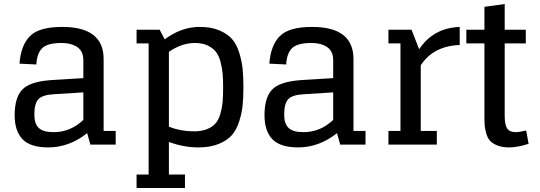

<svg xmlns="http://www.w3.org/2000/svg" viewBox="-20 -720 2691 956"><path d="M430 0H556V-68H496V-426Q496 -586 290 -586Q175 -586 129.5 -540.5Q84 -495 77 -403L161 -399Q164 -455 190.5 -480.5Q217 -506 287 -506Q335 -506 365 -485.5Q395 -465 395 -420V-331L232 -321Q127 -313 90 -273Q53 -233 53 -146Q53 -68 92 -27Q131 14 221 14Q324 14 414 -57ZM247 -62Q195 -62 173 -83Q151 -104 151 -149Q151 -205 171.5 -226.5Q192 -248 251 -251L395 -260V-123Q331 -62 247 -62Z M775 -572H720H660V-504H720V149H660V216H901V149H821V-13Q895 14 968 14Q1026 14 1068 -3Q1110 -20 1133.5 -46Q1157 -72 1170.5 -114Q1184 -156 1188 -194.5Q1192 -233 1192 -286Q1192 -339 1188 -377.5Q1184 -416 1171 -458Q1158 -500 1135 -526Q1112 -552 1071.5 -569Q1031 -586 974 -586Q883 -586 800 -524ZM951 -506Q988 -506 1014 -493.5Q1040 -481 1055 -462Q1070 -443 1078 -412Q1086 -381 1088.5 -353Q1091 -325 1091 -286Q1091 -243 1088.5 -213.5Q1086 -184 1077.5 -154Q1069 -124 1053.5 -106Q1038 -88 1011 -77Q984 -66 945 -66Q880 -66 821 -89V-462Q885 -506 951 -506Z M1674 0H1800V-68H1740V-426Q1740 -586 1534 -586Q1419 -586 1373.5 -540.5Q1328 -495 1321 -403L1405 -399Q1408 -455 1434.5 -480.5Q1461 -506 1531 -506Q1579 -506 1609 -485.5Q1639 -465 1639 -420V-331L1476 -321Q1371 -313 1334 -273Q1297 -233 1297 -146Q1297 -68 1336 -27Q1375 14 1465 14Q1568 14 1658 -57ZM1491 -62Q1439 -62 1417 -83Q1395 -104 1395 -149Q1395 -205 1415.5 -226.5Q1436 -248 1495 -251L1639 -260V-123Q1575 -62 1491 -62Z M2029 -572H1974H1914V-504H1974V-68H1914V0H2155V-68H2075V-395Q2138 -491 2269 -496V-586Q2138 -581 2067 -475Z M2302 -504H2392V-137Q2392 -111 2393.5 -94Q2395 -77 2401.5 -54.5Q2408 -32 2420.5 -18.5Q2433 -5 2457 4.5Q2481 14 2514 14Q2558 14 2612 -4L2600 -70Q2565 -62 2547 -62Q2518 -62 2505.5 -80Q2493 -98 2493 -143V-504H2598V-572H2493V-700L2392 -686V-572H2302Z"/></svg>

Font: Glegoo
Style: Bold
Weight: 700
Version: Version 2.0.1; ttfautohint (v0.9) -r 48 -G 60